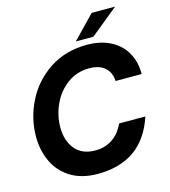

<svg xmlns="http://www.w3.org/2000/svg" viewBox="-138 -1071 1055 1195"><g transform="rotate(-15 389.5 -473.0)"><path d="M31 -307Q31 -425 85.5 -533.5Q140 -642 243 -710Q346 -778 485 -778Q572 -778 636.5 -744.5Q701 -711 734.5 -651Q768 -591 767 -514H599Q597 -569 561 -601Q525 -633 461 -633Q380 -633 318.5 -587.5Q257 -542 224.5 -470.5Q192 -399 192 -323Q192 -238 236.5 -183.5Q281 -129 367 -129Q429 -129 476.5 -160.5Q524 -192 552 -253H721Q633 16 344 16Q241 16 170.5 -27.5Q100 -71 65.5 -144.5Q31 -218 31 -307ZM537 -816H424L565 -962H716Z"/></g></svg>

Font: Open Sauce Sans ExBold Italic
Style: Regular
Weight: 800
Italic angle: -10°
Designer: Alfredo Marco Pradil
Foundry: Creative Sauce Fz LLC
Version: Version 1.477